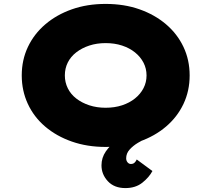

<svg xmlns="http://www.w3.org/2000/svg" viewBox="-20 -740 1079 980"><path d="M620 220Q563 220 530.5 185Q498 150 498 104Q498 65 520 33Q542 1 578.5 -24.5Q615 -50 658 -70Q701 -90 744 -108L765 -53Q755 -46 732 -36Q709 -26 684 -11Q659 4 641.5 23.5Q624 43 624 68Q624 80 631 88.5Q638 97 648 97Q659 97 666 91Q673 85 678 74L758 133Q741 165 706.5 192.5Q672 220 620 220ZM519 10Q425 10 346.5 -17.5Q268 -45 210.5 -94Q153 -143 122 -210Q91 -277 91 -355Q91 -434 122.5 -500.5Q154 -567 211.5 -616Q269 -665 347 -692.5Q425 -720 519 -720Q614 -720 692 -692.5Q770 -665 827.5 -616Q885 -567 916.5 -500.5Q948 -434 948 -355Q948 -276 916.5 -209.5Q885 -143 827.5 -94Q770 -45 692 -17.5Q614 10 519 10ZM519 -190Q565 -190 603 -202.5Q641 -215 669 -237.5Q697 -260 712.5 -290Q728 -320 728 -355Q728 -390 712.5 -420Q697 -450 669 -472.5Q641 -495 603 -507.5Q565 -520 519 -520Q474 -520 436 -507.5Q398 -495 369.5 -473Q341 -451 326 -421Q311 -391 311 -355Q311 -320 326 -289.5Q341 -259 369.5 -237Q398 -215 436 -202.5Q474 -190 519 -190Z"/></svg>

Font: Lexend Mega Black
Style: Regular
Weight: 900
Version: Version 1.007